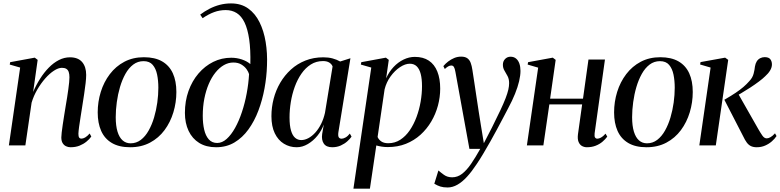

<svg xmlns="http://www.w3.org/2000/svg" viewBox="-20 -851 4568 1124"><path d="M174 -312.5Q191.5 -353.5 214.8 -390.2Q238 -427 265.8 -455.2Q293.5 -483.5 324.8 -499.5Q356 -515.5 389.5 -515.5Q437 -515.5 460.8 -487.8Q484.5 -460 484.5 -412.5Q484.5 -393 481.2 -364.2Q478 -335.5 472.8 -301.5Q467.5 -267.5 462 -232Q457 -199.5 451.8 -167Q446.5 -134.5 443 -108.5Q439.5 -82.5 439 -68Q439 -52.5 443.2 -46Q447.5 -39.5 457 -39.5Q466.5 -39.5 478.5 -46.2Q490.5 -53 505 -69.5L514.5 -51.5Q503.5 -36 486 -21.8Q468.5 -7.5 445.5 1.8Q422.5 11 392.5 11Q379 11 366.8 5.2Q354.5 -0.5 346.8 -13Q339 -25.5 339 -46.5Q339 -56 341.2 -75.5Q343.5 -95 347.2 -120.5Q351 -146 355.5 -174.2Q360 -202.5 364.5 -230Q369 -256 373 -281.2Q377 -306.5 380 -328.8Q383 -351 384.8 -369Q386.5 -387 386.5 -398.5Q386.5 -417.5 382.2 -429.8Q378 -442 368.2 -448Q358.5 -454 342.5 -454Q321.5 -454 295.8 -437.2Q270 -420.5 244.8 -391.8Q219.5 -363 198.2 -326.5Q177 -290 165 -250L128.5 0H32L98 -455.5L37 -473L39.5 -487L183.5 -513.5L200.5 -500.5Z M822.5 -516Q886.5 -516 928.8 -491.8Q971 -467.5 991.8 -422Q1012.5 -376.5 1012.5 -312.5Q1012.5 -251.5 995 -193.5Q977.5 -135.5 943.2 -89.2Q909 -43 858.2 -16Q807.5 11 742 11Q677 11 634.8 -14Q592.5 -39 572.2 -84.8Q552 -130.5 552 -193Q552 -255 570 -313Q588 -371 623 -417Q658 -463 708.2 -489.5Q758.5 -516 822.5 -516ZM820.5 -493Q786.5 -493 760 -473Q733.5 -453 714.2 -418.5Q695 -384 682.5 -341.5Q670 -299 663.8 -253.2Q657.5 -207.5 657.5 -165Q657.5 -114.5 668 -80.2Q678.5 -46 698 -29Q717.5 -12 744.5 -12Q778 -12 804.5 -32.2Q831 -52.5 850.2 -86.8Q869.5 -121 882 -163.2Q894.5 -205.5 900.8 -250.5Q907 -295.5 907 -337.5Q907 -379 899.8 -414.2Q892.5 -449.5 874 -471.2Q855.5 -493 820.5 -493Z M1245 11Q1187 11 1146.2 -14.2Q1105.5 -39.5 1084 -85Q1062.5 -130.5 1062.5 -190Q1062.5 -259.5 1083.5 -318.2Q1104.5 -377 1142 -420.8Q1179.5 -464.5 1228.5 -488.8Q1277.5 -513 1333.5 -513Q1366 -513 1395.8 -503Q1425.5 -493 1445.5 -476Q1447.5 -560.5 1438.8 -620.8Q1430 -681 1411.8 -719Q1393.5 -757 1365.8 -774.5Q1338 -792 1301.5 -792Q1266 -792 1233.8 -780.2Q1201.5 -768.5 1166 -744.5L1152 -765.5Q1177 -784.5 1206 -799.5Q1235 -814.5 1266.8 -822.8Q1298.5 -831 1332.5 -831Q1391.5 -831 1432.8 -801.5Q1474 -772 1499.2 -721.2Q1524.5 -670.5 1535.2 -605.2Q1546 -540 1543 -468Q1541 -401.5 1528.5 -333.5Q1516 -265.5 1492.8 -203.8Q1469.5 -142 1434.5 -93.5Q1399.5 -45 1352.5 -17Q1305.5 11 1245 11ZM1251.5 -14Q1280.5 -14 1307 -37.8Q1333.5 -61.5 1356.2 -102.2Q1379 -143 1396.2 -195Q1413.5 -247 1424.2 -304.2Q1435 -361.5 1438 -417Q1434.5 -430 1423.5 -445.8Q1412.5 -461.5 1393.2 -473.2Q1374 -485 1346 -485Q1317 -485 1290.5 -469.8Q1264 -454.5 1241.2 -426.2Q1218.5 -398 1202 -359.2Q1185.5 -320.5 1176.2 -273.5Q1167 -226.5 1167 -173Q1167 -128.5 1175.2 -92.5Q1183.5 -56.5 1202.2 -35.2Q1221 -14 1251.5 -14Z M1961 -77Q1958 -55.5 1963.2 -47.2Q1968.5 -39 1980 -39Q1989.5 -39 2002.8 -46.2Q2016 -53.5 2028 -69L2038 -51Q2029.5 -38.5 2013.5 -24Q1997.5 -9.5 1975 0.8Q1952.5 11 1924.5 11Q1890 11 1875.5 -10.5Q1861 -32 1866 -66.5L1875.5 -122.5Q1863 -87 1838.5 -56.8Q1814 -26.5 1782.2 -7.8Q1750.5 11 1717 11Q1675.5 11 1641.8 -9.8Q1608 -30.5 1588.5 -71Q1569 -111.5 1569 -171Q1569 -223 1582 -273Q1595 -323 1620.5 -366.5Q1646 -410 1683 -443.8Q1720 -477.5 1767.8 -496.5Q1815.5 -515.5 1873 -515.5Q1902.5 -515.5 1926.8 -509Q1951 -502.5 1971.5 -491L2031.5 -510ZM1927 -462Q1922 -475.5 1908 -484.5Q1894 -493.5 1871 -493.5Q1831 -493.5 1799.5 -473.5Q1768 -453.5 1744.5 -419.5Q1721 -385.5 1705.5 -342.8Q1690 -300 1682.5 -253.8Q1675 -207.5 1675 -164Q1675 -115.5 1683.8 -86.2Q1692.5 -57 1708 -44Q1723.5 -31 1743.5 -31Q1764 -31 1785.2 -42.2Q1806.5 -53.5 1825.8 -74.8Q1845 -96 1859.8 -125.5Q1874.5 -155 1882.5 -190.5Z M2049 253.5 2153.5 -455.5 2092.5 -473 2095 -487 2239 -513.5 2256 -500.5 2240.5 -392.5Q2257.5 -430.5 2284 -458.8Q2310.5 -487 2342.8 -502.5Q2375 -518 2408.5 -518Q2457.5 -518 2490.5 -496Q2523.5 -474 2540.2 -432.2Q2557 -390.5 2557 -332.5Q2557 -282.5 2543.8 -233Q2530.5 -183.5 2504.8 -139.8Q2479 -96 2441.8 -62.2Q2404.5 -28.5 2356.5 -9.2Q2308.5 10 2250 10Q2232.5 10 2215.5 7.5Q2198.5 5 2183 0.5L2145.5 253.5ZM2190.5 -49Q2197 -33.5 2212.2 -23Q2227.5 -12.5 2253 -12.5Q2292 -12.5 2323.5 -33Q2355 -53.5 2378.8 -88.2Q2402.5 -123 2418.5 -166.2Q2434.5 -209.5 2442.5 -256Q2450.5 -302.5 2450.5 -346Q2450.5 -388.5 2443 -417.8Q2435.5 -447 2419.8 -462.5Q2404 -478 2379 -478Q2352 -478 2321.5 -457.8Q2291 -437.5 2266.5 -403.8Q2242 -370 2231.5 -328Z M2646 -430.5Q2642.5 -450.5 2637.2 -459Q2632 -467.5 2622 -467.5Q2612.5 -467.5 2603.2 -462Q2594 -456.5 2584 -447L2575.5 -464Q2587 -478 2603.5 -490.8Q2620 -503.5 2639.2 -511.5Q2658.5 -519.5 2679.5 -519.5Q2702.5 -519.5 2715.8 -510Q2729 -500.5 2735.5 -483Q2742 -465.5 2745.5 -441.5Q2751.5 -405.5 2757.2 -365.2Q2763 -325 2769.5 -283Q2776 -241 2782.2 -199.5Q2788.5 -158 2795 -119L2812.5 -12.5L2860 -104.5Q2889.5 -163.5 2909 -205Q2928.5 -246.5 2939.8 -275.8Q2951 -305 2955.8 -326Q2960.5 -347 2960.5 -364Q2960.5 -388.5 2951.2 -405.8Q2942 -423 2933 -438Q2924 -453 2924 -472Q2924 -492.5 2937 -505.8Q2950 -519 2968.5 -519Q2988 -519 3001 -508.2Q3014 -497.5 3020.5 -478.8Q3027 -460 3027 -436Q3027 -409.5 3019 -375.5Q3011 -341.5 2995 -301.8Q2979 -262 2954.5 -216.5Q2940.5 -189.5 2923.8 -158Q2907 -126.5 2888.8 -92.2Q2870.5 -58 2850.8 -23.2Q2831 11.5 2811 45.5Q2791 79.5 2770 110.5Q2742 153 2714.2 183.5Q2686.5 214 2658 230.2Q2629.5 246.5 2600.5 246.5Q2575.5 246.5 2558 241Q2540.5 235.5 2522.5 224.5L2546.5 147Q2559 158 2579 172.5Q2599 187 2627 187Q2659 187 2685.8 166Q2712.5 145 2738 107.8Q2763.5 70.5 2791.5 20.5H2728Z M3461 -70.5Q3459 -52 3463.8 -45.5Q3468.5 -39 3476 -39Q3486 -39 3498.2 -45.5Q3510.5 -52 3525 -68.5L3535 -51Q3523.5 -35.5 3506.8 -21.2Q3490 -7 3467.2 2Q3444.5 11 3415.5 11Q3400.5 11 3387.2 3.8Q3374 -3.5 3367 -20.2Q3360 -37 3363.5 -65L3388 -240H3196L3161 0H3064.5L3130.5 -455L3069 -473L3071.5 -487L3216 -513.5L3233 -500.5L3200.5 -273.5H3393L3425 -502.5H3521.5Z M3845.5 -516Q3909.5 -516 3951.8 -491.8Q3994 -467.5 4014.8 -422Q4035.5 -376.5 4035.5 -312.5Q4035.5 -251.5 4018 -193.5Q4000.5 -135.5 3966.2 -89.2Q3932 -43 3881.2 -16Q3830.5 11 3765 11Q3700 11 3657.8 -14Q3615.5 -39 3595.2 -84.8Q3575 -130.5 3575 -193Q3575 -255 3593 -313Q3611 -371 3646 -417Q3681 -463 3731.2 -489.5Q3781.5 -516 3845.5 -516ZM3843.5 -493Q3809.5 -493 3783 -473Q3756.5 -453 3737.2 -418.5Q3718 -384 3705.5 -341.5Q3693 -299 3686.8 -253.2Q3680.5 -207.5 3680.5 -165Q3680.5 -114.5 3691 -80.2Q3701.5 -46 3721 -29Q3740.5 -12 3767.5 -12Q3801 -12 3827.5 -32.2Q3854 -52.5 3873.2 -86.8Q3892.5 -121 3905 -163.2Q3917.5 -205.5 3923.8 -250.5Q3930 -295.5 3930 -337.5Q3930 -379 3922.8 -414.2Q3915.5 -449.5 3897 -471.2Q3878.5 -493 3843.5 -493Z M4074 0 4140 -455.5 4078.5 -473.5 4081 -487.5 4225 -513.5 4243 -500.5 4170.5 0ZM4410 11Q4390.5 11 4376.5 4.5Q4362.5 -2 4351.8 -16.5Q4341 -31 4330 -54.5L4220.5 -267Q4258.5 -289 4285.5 -307Q4312.5 -325 4332 -341.8Q4351.5 -358.5 4366.5 -376Q4385.5 -395.5 4391.8 -419.8Q4398 -444 4399.5 -461.5Q4402.5 -479.5 4410.2 -491.8Q4418 -504 4430.2 -510.2Q4442.5 -516.5 4456.5 -516.5Q4480.5 -516.5 4489.8 -504Q4499 -491.5 4499 -474Q4499 -456 4488.2 -438.2Q4477.5 -420.5 4459.5 -404.5Q4446 -391 4423 -373.8Q4400 -356.5 4372.5 -338.5Q4345 -320.5 4317.2 -304.2Q4289.5 -288 4265 -276.5L4300.5 -304L4420 -94Q4432 -73 4443.2 -57Q4454.5 -41 4468.5 -41Q4478.5 -41 4490.8 -48Q4503 -55 4517 -70.5L4526 -54.5Q4515.5 -38.5 4498.5 -23.5Q4481.5 -8.5 4459.2 1.2Q4437 11 4410 11Z"/></svg>

Font: Merriweather 144pt
Style: Italic
Weight: 400
Italic angle: -7.8°
Version: Version 2.101